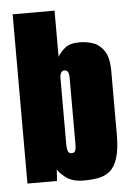

<svg xmlns="http://www.w3.org/2000/svg" viewBox="-49 -667 488 712"><g transform="rotate(-5 195.5 -311.5)"><path d="M235 7Q192 7 168 -11.5Q144 -30 138 -43L135 0H25V-630H181V-458Q189 -473 207.5 -489Q226 -505 263 -505Q288 -505 312.5 -497Q337 -489 354 -464Q371 -439 371 -389V-154Q371 -97 360.5 -64.5Q350 -32 331.5 -17Q313 -2 288.5 2.5Q264 7 235 7ZM198 -98Q206 -98 209.5 -102Q213 -106 214 -114Q215 -122 215 -133V-376Q215 -393 210.5 -399.5Q206 -406 198 -406Q191 -406 186 -399.5Q181 -393 181 -376V-133Q181 -116 184.5 -107Q188 -98 198 -98Z"/></g></svg>

Font: Alumni Sans Thin Black
Style: Regular
Weight: 900
Version: Version 1.018